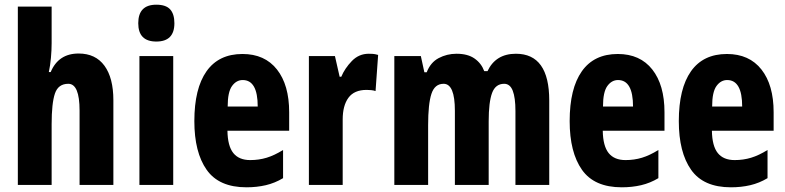

<svg xmlns="http://www.w3.org/2000/svg" viewBox="-20 -788 3344 818"><path d="M200 -604Q200 -575 197 -541.5Q194 -508 188 -481H196Q229 -560 315 -560Q387 -560 425 -508Q463 -456 463 -361V0H319V-317Q319 -431 271 -431Q228 -431 214 -389.5Q200 -348 200 -259V0H56V-760H200Z M646 -768Q687 -768 705 -748Q723 -728 723 -689Q723 -611 646 -611Q569 -611 569 -689Q569 -768 646 -768ZM718 -549V0H574V-549Z M1013 -558Q1108 -558 1160 -492Q1212 -426 1212 -310V-231H949Q950 -166 974 -136Q998 -106 1046 -106Q1083 -106 1116 -116Q1149 -126 1186 -149V-29Q1151 -8 1112.5 1Q1074 10 1030 10Q913 10 860.5 -64.5Q808 -139 808 -272Q808 -411 860 -484.5Q912 -558 1013 -558ZM1014 -447Q987 -447 968.5 -421.5Q950 -396 950 -334H1078Q1078 -447 1014 -447Z M1551 -559Q1559 -559 1568 -558.5Q1577 -558 1591 -554L1580 -400Q1572 -403 1561.5 -404Q1551 -405 1542 -405Q1489 -405 1464.5 -371.5Q1440 -338 1440 -279V0H1296V-549H1407L1427 -461H1434Q1449 -497 1479 -528Q1509 -559 1551 -559Z M2178 -559Q2320 -559 2320 -360V0H2176V-315Q2176 -372 2164.5 -401.5Q2153 -431 2128 -431Q2091 -431 2076.5 -392Q2062 -353 2062 -271V0H1918V-316Q1918 -431 1870 -431Q1832 -431 1818 -388Q1804 -345 1804 -255V0H1660V-549H1773L1788 -480H1798Q1814 -522 1849 -540.5Q1884 -559 1925 -559Q1973 -559 2002 -538.5Q2031 -518 2043 -485H2057Q2092 -559 2178 -559Z M2612 -558Q2707 -558 2759 -492Q2811 -426 2811 -310V-231H2548Q2549 -166 2573 -136Q2597 -106 2645 -106Q2682 -106 2715 -116Q2748 -126 2785 -149V-29Q2750 -8 2711.5 1Q2673 10 2629 10Q2512 10 2459.5 -64.5Q2407 -139 2407 -272Q2407 -411 2459 -484.5Q2511 -558 2612 -558ZM2613 -447Q2586 -447 2567.5 -421.5Q2549 -396 2549 -334H2677Q2677 -447 2613 -447Z M3077 -558Q3172 -558 3224 -492Q3276 -426 3276 -310V-231H3013Q3014 -166 3038 -136Q3062 -106 3110 -106Q3147 -106 3180 -116Q3213 -126 3250 -149V-29Q3215 -8 3176.5 1Q3138 10 3094 10Q2977 10 2924.5 -64.5Q2872 -139 2872 -272Q2872 -411 2924 -484.5Q2976 -558 3077 -558ZM3078 -447Q3051 -447 3032.5 -421.5Q3014 -396 3014 -334H3142Q3142 -447 3078 -447Z"/></svg>

Font: Noto Sans Gujarati ExtraCondensed ExtraBold
Style: Regular
Weight: 800
Width: 2
Designer: Jelle Bosma - Monotype Design Team, Universal Thirst
Foundry: Monotype Imaging Inc.
Version: Version 2.106; ttfautohint (v1.8.4.7-5d5b)